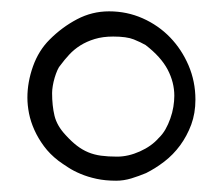

<svg xmlns="http://www.w3.org/2000/svg" viewBox="-20 -757 396 342"><path d="M174.3 -736.8Q206.1 -736.8 234.1 -724.4Q262.2 -711.9 283 -690.4Q303.7 -668.9 315.9 -640.4Q328.1 -611.8 328.1 -579.6Q328.1 -555.2 320.6 -534.9Q313 -514.6 300.8 -498Q288.6 -481.4 272.7 -469.2Q256.8 -457 240.2 -448.7Q227.5 -443.4 213.9 -439.2Q200.2 -435.1 187 -435.1Q167.5 -435.1 151.9 -438.5Q136.2 -441.9 123.5 -447.3Q110.8 -452.6 101.1 -459Q91.3 -465.3 84 -470.7Q68.8 -482.4 58.3 -496.6Q47.9 -510.7 41.3 -525.4Q34.7 -540 31.7 -554.9Q28.8 -569.8 28.8 -583Q28.8 -610.8 38.8 -638.9Q48.8 -667 68.4 -686.5Q90.3 -708.5 117.2 -722.7Q144 -736.8 174.3 -736.8ZM181.6 -691.9Q163.1 -691.9 148.7 -687.5Q134.3 -683.1 123 -676Q111.8 -668.9 103.3 -659.7Q94.7 -650.4 87.9 -641.1Q85 -638.2 82.3 -632.1Q79.6 -626 77.4 -618.7Q75.2 -611.3 74 -604Q72.8 -596.7 72.8 -591.3Q72.8 -568.8 77.1 -550.8Q81.5 -532.7 97.2 -516.1Q107.4 -504.9 116.9 -497.6Q126.5 -490.2 137 -485.8Q147.5 -481.4 159.9 -479.7Q172.4 -478 188.5 -478Q208.5 -478 229.2 -487.3Q250 -496.6 262.7 -511.2Q269.5 -517.6 274.7 -526.6Q279.8 -535.6 283.4 -545.9Q287.1 -556.2 288.8 -566.7Q290.5 -577.1 290.5 -586.4Q290.5 -610.4 278.6 -633.1Q266.6 -655.8 239.3 -676.8Q231 -681.6 218.3 -686.8Q205.6 -691.9 181.6 -691.9Z"/></svg>

Font: IM FELL French Canon SC
Style: Regular
Weight: 400
Designer: Igino Marini
Foundry: Igino Marini
Version: 3.00